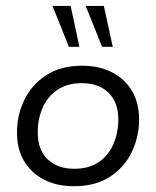

<svg xmlns="http://www.w3.org/2000/svg" viewBox="-20 -634 540 664"><path d="M235.7 10Q176.1 10 131.7 -13Q87.3 -36.1 63 -77.5Q38.7 -119 38.7 -175.8Q38.7 -236 64.1 -288.5Q89.6 -341 139.6 -373.8Q189.6 -406.7 263.9 -406.7Q323.6 -406.7 368 -383.6Q412.3 -360.6 436.7 -319.2Q461 -277.7 461 -220.9Q461 -161 435.8 -108.4Q410.5 -55.7 360.6 -22.9Q310.7 10 235.7 10ZM236.7 -50.3Q288.2 -50.3 322 -73.8Q355.7 -97.2 372.4 -136.3Q389.2 -175.4 389.2 -221.3Q389.2 -280.6 355.1 -313.5Q321.1 -346.4 262.9 -346.4Q212.1 -346.4 178 -322.9Q144 -299.5 127.2 -260.9Q110.5 -222.3 110.5 -175.4Q110.5 -116.1 144.7 -83.2Q179 -50.3 236.7 -50.3ZM333 -472.2 276.4 -613.5H339.1L370 -472.2ZM218.2 -472.2 161.6 -613.5H224.3L254.6 -472.2Z"/></svg>

Font: Rokkitt SemiBold
Style: Italic
Weight: 600
Italic angle: -9°
Designer: Vernon Adams
Foundry: Vernon Adams
Version: Version 3.103